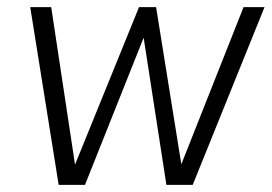

<svg xmlns="http://www.w3.org/2000/svg" viewBox="-20 -520 764 540"><path d="M145 0 65 -500H124L191 -57L371 -500H419L490 -58L665 -500H724L522 0H448L384 -414L219 0Z"/></svg>

Font: Haskoy Light
Style: Italic
Weight: 300
Designer: Ertekin Erdin
Foundry: Ertekin Erdin
Version: Version 2.000; ttfautohint (v1.8.4.7-5d5b)